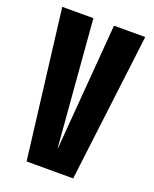

<svg xmlns="http://www.w3.org/2000/svg" viewBox="-129 -749 660 823"><g transform="rotate(20 201.0 -337.5)"><path d="M94 0H306.5L389.5 -675H247L201 -100.5H199.5L153 -675H11Z"/></g></svg>

Font: Anybody ExtraCondensed
Style: Bold
Weight: 700
Width: 2
Version: Version 1.113;gftools[0.9.25]